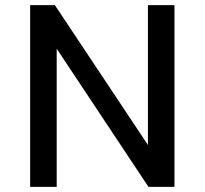

<svg xmlns="http://www.w3.org/2000/svg" viewBox="-20 -725 794 745"><path d="M97 0V-705H193L557 -158H554V-705H657V0H556L196 -542H200V0Z"/></svg>

Font: Nunito Sans 7pt SemiCondensed SemiBold
Style: Regular
Weight: 600
Width: 4
Designer: Vernon Adams
Foundry: Vernon Adams
Version: Version 3.101;gftools[0.9.27]